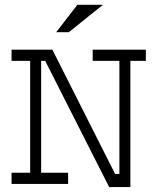

<svg xmlns="http://www.w3.org/2000/svg" viewBox="-20 -753 626 786"><path d="M27.3 -549.8H194.3L451.2 -41H468.8V-503.9H359.4V-549.8H577.1V-503.9H513.7V12.7H426.8L165 -503.9H148.4V-45.9H258.8V0H27.3V-45.9H103.5V-503.9H27.3ZM401.4 -733.4 261.7 -621.1H210L296.9 -733.4Z"/></svg>

Font: Thabit
Style: Regular
Weight: 500
Designer: Regenerated by Nadim Shaikli
Foundry: MAK Alagha
Version: 0.01